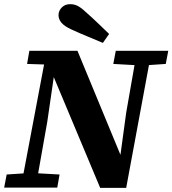

<svg xmlns="http://www.w3.org/2000/svg" viewBox="-32 -901 828 922"><path d="M-12 0 0 -63 106 -70H129L254 -63L243 0ZM68 0 190 -646H243L195 -316L139 0ZM512 -594 524 -657H776L764 -594L661 -587H638ZM587 -144 539 -103 574 -360 626 -657H696L574 1H449L219 -548L203 -553L191 -591L98 -594L109 -657H340L552 -144ZM492 -738 462 -695Q425 -711 387 -726.5Q349 -742 312 -759Q277 -775 263 -792Q249 -809 249 -828Q249 -849 264.5 -865Q280 -881 305 -881Q327 -881 345 -870.5Q363 -860 388 -836Q414 -813 440 -788Q466 -763 492 -738Z"/></svg>

Font: Source Serif 4
Style: Bold Italic
Weight: 700
Italic angle: -12°
Designer: Frank Grießhammer
Foundry: Adobe Systems Incorporated
Version: Version 4.004;hotconv 1.0.116;makeotfexe 2.5.65601